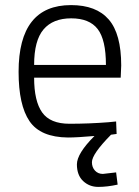

<svg xmlns="http://www.w3.org/2000/svg" viewBox="-20 -530 544 754"><path d="M341 107Q341 127 353 140Q365 153 384 153L436 147L442 195Q401 204 366 204Q331 204 306.5 181Q282 158 282 115.5Q282 73 351 4Q283 10 247 10Q139 9 96 -54Q53 -117 53 -248Q53 -510 259 -510Q358 -510 407 -453.5Q456 -397 456 -273L454 -225H114Q114 -133 145.5 -88.5Q177 -44 253 -44Q330 -44 406 -50L436 -53L438 -4Q428 -3 416 -1Q341 75 341 107ZM114 -275H396Q396 -374 363.5 -416Q331 -458 259.5 -458Q188 -458 151 -414.5Q114 -371 114 -275Z"/></svg>

Font: Titillium Web
Style: Light
Weight: 300
Version: Version 1.001;PS 57.000;hotconv 1.0.70;makeotf.lib2.5.55311